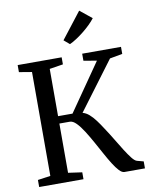

<svg xmlns="http://www.w3.org/2000/svg" viewBox="-105 -1076 905 1152"><g transform="rotate(-10 348.0 -500.0)"><path d="M38.5 0V-43L116 -54V-687L38.5 -700V-743H306.5V-700L224 -687V-399H312L511.5 -686.5L431.5 -700V-743H668V-700L591 -686L372 -393Q392.5 -388 411.5 -371.5Q430.5 -355 449 -330.2Q467.5 -305.5 486.5 -275.5Q510.5 -239.5 533 -201.8Q555.5 -164 576 -131.8Q596.5 -99.5 613.5 -78Q630.5 -56.5 643.5 -53L683 -42.5V0H558Q543.5 0 526.5 -18Q509.5 -36 490.8 -66Q472 -96 452.2 -132.5Q432.5 -169 412 -205.5Q391 -243.5 369.5 -277.5Q348 -311.5 327.2 -332.8Q306.5 -354 287.5 -354H224V-54L308.5 -42V0ZM369 -812.5 335 -841.5 458.5 -1000.5 531 -942Q518 -924.5 498.5 -905.5Q479 -886.5 456.5 -868.5Q434 -850.5 411.5 -835.8Q389 -821 370 -812.5Z"/></g></svg>

Font: Merriweather 48pt
Style: Regular
Weight: 400
Version: Version 2.100